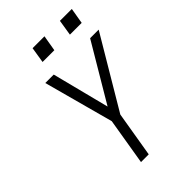

<svg xmlns="http://www.w3.org/2000/svg" viewBox="-271 -1038 1142 1142"><g transform="rotate(-45 300.0 -467.5)"><path d="M211 0 260 -295 141 -735H212L304 -374L518 -735H590L324 -287L276 0ZM547 -835H448L464 -935H564ZM317 -835H218L234 -935H334Z"/></g></svg>

Font: Iosevka SS04 Lt Ex Obl
Style: Regular
Weight: 300
Width: 7
Italic angle: -9°
Monospace: yes
Designer: Belleve Invis
Foundry: Belleve Invis
Version: Version 19.0.0; ttfautohint (v1.8.4)